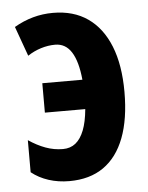

<svg xmlns="http://www.w3.org/2000/svg" viewBox="-46 -595 497 644"><g transform="rotate(-5 203.0 -273.5)"><path d="M162 10Q125 10 92.5 -0.5Q60 -11 35 -31V-139Q63 -120 91.5 -109.5Q120 -99 150 -99Q175 -99 192.5 -113Q210 -127 221 -155Q232 -183 236 -226H100V-325H235Q229 -387 209 -418.5Q189 -450 154 -450Q130 -450 106 -442.5Q82 -435 61 -421L25 -521Q56 -539 88.5 -548Q121 -557 156 -557Q225 -557 273 -523.5Q321 -490 346.5 -426.5Q372 -363 372 -272Q372 -181 348 -118Q324 -55 277.5 -22.5Q231 10 162 10Z"/></g></svg>

Font: Noto Sans Display ExtraCondensed
Style: Bold
Weight: 700
Width: 2
Designer: Monotype Design Team
Foundry: Monotype Imaging Inc.
Version: Version 2.003